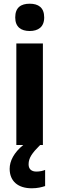

<svg xmlns="http://www.w3.org/2000/svg" viewBox="-20 -781 319 1034"><path d="M140 -761C93 -761 62 -741 62 -687C62 -635 94 -614 140 -614C185 -614 218 -635 218 -687C218 -741 186 -761 140 -761ZM134 104C134 70 152 44 196 0H211V-547H68V0H105C55 41 32 86 32 128C32 194 76 233 151 233C182 233 205 227 223 221V134C212 139 194 143 176 143C150 143 134 130 134 104Z"/></svg>

Font: Noto Sans Lao Looped SemiCondensed
Style: Bold
Weight: 700
Width: 4
Designer: Mark Frömberg, Ben Mitchell
Foundry: The Fontpad Ltd
Version: Version 1.002